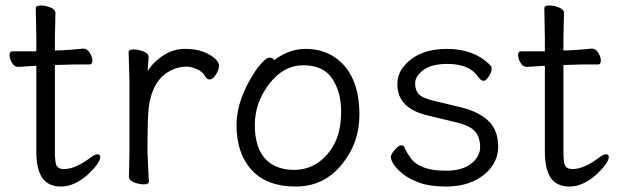

<svg xmlns="http://www.w3.org/2000/svg" viewBox="-20 -665 2262 703"><path d="M183 -617 181 -528V-480L209 -481Q245 -483 285 -487H286Q299 -487 308.5 -472Q318 -457 318 -443Q318 -429 307 -429H268Q240 -429 220 -428L181 -427V-108Q181 -68 188 -57Q195 -46 214 -46Q256 -46 310 -87Q327 -100 337 -100Q347 -100 347 -90Q347 -69 302 -26Q252 18 204 18Q156 18 134.5 -14Q113 -46 113 -110V-424H108Q107 -424 47 -420H46Q33 -420 24 -435Q15 -450 15 -463.5Q15 -477 26 -477H113V-528L111 -635Q111 -645 129 -645Q147 -645 165 -637.5Q183 -630 183 -617Z M452 -18 454 -106V-367L451 -474Q451 -484 469 -484Q487 -484 505.5 -476.5Q524 -469 524 -457.5Q524 -446 522.5 -434Q521 -422 521 -405Q541 -438 578 -462Q615 -486 656 -486Q697 -486 723 -476Q749 -466 765.5 -452Q782 -438 782 -424Q782 -410 770.5 -392Q759 -374 748.5 -374Q738 -374 732 -384Q722 -403 700.5 -412Q679 -421 664 -421Q622 -421 586 -395Q534 -357 524 -266Q520 -230 520 -106L525 0Q525 10 507 10Q489 10 470.5 2.5Q452 -5 452 -18Z M1057 -43Q1106 -43 1144.5 -69.5Q1183 -96 1206 -142Q1229 -188 1229 -258Q1229 -328 1196.5 -377Q1164 -426 1091 -426Q1018 -426 965.5 -357.5Q913 -289 913 -207.5Q913 -126 950.5 -84.5Q988 -43 1057 -43ZM984 -445Q1039 -486 1099 -486Q1159 -486 1203 -457Q1296 -396 1296 -245Q1296 -143 1234 -66Q1168 18 1062.5 18Q957 18 901.5 -42.5Q846 -103 846 -207Q846 -287 896 -374Q916 -410 936 -432Q956 -454 966.5 -454Q977 -454 984 -445Z M1547 -242Q1435 -268 1435 -356Q1435 -395 1460 -424Q1513 -486 1616 -486Q1719 -486 1778 -423Q1780 -421 1780 -411Q1780 -401 1769.5 -385Q1759 -369 1750.5 -369Q1742 -369 1732 -382Q1700 -431 1618 -431Q1560 -431 1530 -408.5Q1500 -386 1500 -360Q1500 -334 1513.5 -320Q1527 -306 1568 -296L1664 -273Q1729 -258 1766.5 -224Q1804 -190 1804 -128Q1804 -88 1780.5 -55Q1757 -22 1714 -2Q1671 18 1612.5 18Q1554 18 1515.5 4Q1477 -10 1454 -29Q1431 -48 1421 -64Q1411 -80 1411 -90Q1411 -100 1425.5 -116.5Q1440 -133 1449 -133Q1458 -133 1461 -126Q1469 -106 1484 -86Q1517 -40 1612 -40Q1673 -40 1705.5 -66Q1738 -92 1738 -126.5Q1738 -161 1720 -183Q1702 -205 1647 -218Z M2045 -617 2043 -528V-480L2071 -481Q2107 -483 2147 -487H2148Q2161 -487 2170.5 -472Q2180 -457 2180 -443Q2180 -429 2169 -429H2130Q2102 -429 2082 -428L2043 -427V-108Q2043 -68 2050 -57Q2057 -46 2076 -46Q2118 -46 2172 -87Q2189 -100 2199 -100Q2209 -100 2209 -90Q2209 -69 2164 -26Q2114 18 2066 18Q2018 18 1996.5 -14Q1975 -46 1975 -110V-424H1970Q1969 -424 1909 -420H1908Q1895 -420 1886 -435Q1877 -450 1877 -463.5Q1877 -477 1888 -477H1975V-528L1973 -635Q1973 -645 1991 -645Q2009 -645 2027 -637.5Q2045 -630 2045 -617Z"/></svg>

Font: LXGW WenKai
Style: Regular
Weight: 400
Designer: LXGW / Fontworks Inc.
Foundry: LXGW / Fontworks Inc.
Version: Version 1.520; June 14, 2025